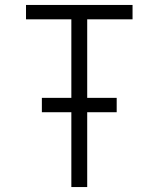

<svg xmlns="http://www.w3.org/2000/svg" viewBox="-20 -755 640 775"><path d="M268 0V-302H149V-360H268V-677H85V-735H515V-677H332V-360H451V-302H332V0Z"/></svg>

Font: Iosevka Aile Light
Style: Regular
Weight: 300
Designer: Belleve Invis
Foundry: Belleve Invis
Version: Version 27.3.5; ttfautohint (v1.8.4)